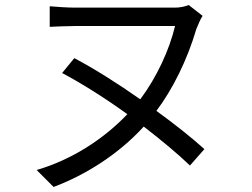

<svg xmlns="http://www.w3.org/2000/svg" viewBox="-20 -696 996 760"><path d="M789.1 -105.8C739 -150.9 672.2 -204.2 599.1 -257.1C663 -342 721.2 -458.1 757.1 -581C765.3 -600.9 773.1 -620 782 -633.2L726.9 -676.1C712 -670.1 692.8 -665.8 672.9 -665.8H279.1C243.3 -665.8 203.8 -669 176.8 -671.2V-589.8C203.8 -590.9 245 -593 279.1 -593H672.9C650.9 -500 601.2 -391 535.2 -302.9C448.2 -364 357.2 -421.9 274.1 -465.9L225.9 -407C306.8 -364 398.1 -306.1 484 -244C393.1 -148.1 266 -63.9 125 -23.1L192.1 44C317.1 -2.8 448.9 -84.9 549 -195C619 -141 683.9 -87 731.9 -40.8Z"/></svg>

Font: Karasuma Gothic
Style: Regular
Weight: 400
Designer: Rasmus Andersson, Ryoko Nishizuka
Foundry: Genbu
Version: Version 1.00